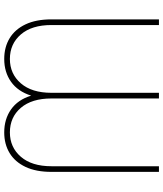

<svg xmlns="http://www.w3.org/2000/svg" viewBox="47 -798 761 895"><g transform="rotate(90 427.5 -350.5)"><path d="M254.9 10.3Q199.7 10.3 158.2 -14.9Q116.7 -40 93.5 -89.1Q70.3 -138.2 70.3 -209.5V-710.9H96.7V-209.5Q96.7 -118.2 140.6 -67.1Q184.6 -16.1 254.9 -16.1Q324.2 -16.1 368.4 -67.1Q412.6 -118.2 412.6 -209.5V-710.9H439V-209.5Q439 -118.2 482.7 -67.1Q526.4 -16.1 597.2 -16.1Q666.5 -16.1 710.7 -67.1Q754.9 -118.2 754.9 -209.5V-710.9H781.2V-209.5Q781.2 -138.2 758.1 -89.1Q734.9 -40 693.6 -14.9Q652.3 10.3 597.2 10.3Q535.2 10.3 490 -21.5Q444.8 -53.2 425.8 -115.2Q406.2 -53.2 361.3 -21.5Q316.4 10.3 254.9 10.3Z"/></g></svg>

Font: Roboto Slab LO Thin
Style: Regular
Weight: 250
Designer: Google
Version: Version 2.00;September 28, 2018;FontCreator 11.5.0.2427 64-b